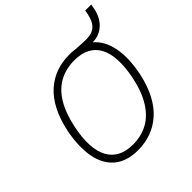

<svg xmlns="http://www.w3.org/2000/svg" viewBox="-216 -1009 1190 1190"><g transform="rotate(-45 379.5 -414.0)"><path d="M326 8Q229 8 170.5 -40.5Q112 -89 95.5 -177.5Q79 -266 102 -386Q120 -471 152 -533Q184 -595 228 -634.5Q272 -674 326 -693.5Q380 -713 443 -713Q542 -713 599.5 -664.5Q657 -616 674.5 -527.5Q692 -439 668 -319Q650 -234 617.5 -172Q585 -110 540.5 -70.5Q496 -31 442 -11.5Q388 8 326 8ZM329 -39Q400 -39 457 -69Q514 -99 555.5 -164Q597 -229 619 -332Q652 -498 605.5 -582Q559 -666 440 -666Q369 -666 311.5 -636Q254 -606 213.5 -541.5Q173 -477 151 -374Q117 -209 164 -124Q211 -39 329 -39ZM542 -664 502 -709Q528 -707 546.5 -706Q565 -705 582 -705Q626 -705 650 -720Q674 -735 686 -761.5Q698 -788 704 -822L706 -836H759L755 -813Q748 -768 726.5 -734.5Q705 -701 672.5 -682.5Q640 -664 601 -664Z"/></g></svg>

Font: Nunito Sans 7pt SemiCondensed ExtraLight
Style: Italic
Weight: 250
Width: 4
Italic angle: -9°
Designer: Vernon Adams
Foundry: Vernon Adams
Version: Version 3.101;gftools[0.9.27]